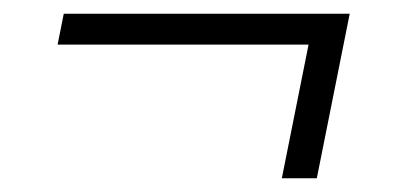

<svg xmlns="http://www.w3.org/2000/svg" viewBox="-20 -348 580 280"><path d="M391 -88 430 -283H64L73 -328H490L442 -88Z"/></svg>

Font: IBM Plex Sans Condensed Light
Style: Italic
Weight: 300
Width: 3
Italic angle: -11°
Designer: Mike Abbink, Paul van der Laan, Pieter van Rosmalen
Foundry: Bold Monday
Version: Version 1.3